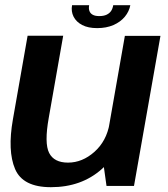

<svg xmlns="http://www.w3.org/2000/svg" viewBox="-20 -734 664 758"><path d="M400.5 0H509L613.5 -592.5H473L386.5 -100ZM229.5 -593H89L31 -263Q9 -138.5 39.5 -66.8Q70 5 181 5Q301.5 5 381.8 -66.5Q462 -138 475.5 -214L412.5 -246Q400.5 -177 352.8 -134.5Q305 -92 248.5 -92Q193.5 -92 174 -130.2Q154.5 -168.5 172.5 -269ZM363.5 -623Q400 -623 428 -635.2Q456 -647.5 473 -668.2Q490 -689 494.5 -713.5H427Q425 -700.5 418.8 -691Q412.5 -681.5 401 -676Q389.5 -670.5 371.5 -670.5Q355.5 -670.5 346 -675.8Q336.5 -681 333 -690.8Q329.5 -700.5 332 -713.5H264.5Q260 -689 270.5 -668.2Q281 -647.5 304.5 -635.2Q328 -623 363.5 -623Z"/></svg>

Font: Anybody UltraCondensed Thin SemiBold
Style: Italic
Weight: 600
Italic angle: -10°
Version: Version 1.111